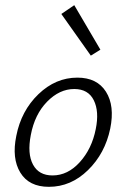

<svg xmlns="http://www.w3.org/2000/svg" viewBox="-20 -718 488 742"><path d="M331 -503 217 -664 267 -698 368 -526ZM169 4Q92 4 58.5 -51Q25 -106 43 -193Q62 -290 128.5 -354Q195 -418 279 -418Q355 -418 389.5 -363.5Q424 -309 406 -221Q386 -125 320 -60.5Q254 4 169 4ZM183 -40Q242 -40 288.5 -91.5Q335 -143 350 -219Q364 -287 342.5 -330.5Q321 -374 267 -374Q210 -374 162 -325Q114 -276 99 -196Q85 -124 107.5 -82Q130 -40 183 -40Z"/></svg>

Font: EauTestText Semilight
Style: Italic
Weight: 300
Italic angle: -12°
Designer: Christian Thalmann (Catharsis Fonts)
Version: Version 0.001;PS 000.001;hotconv 1.0.88;makeotf.lib2.5.64775